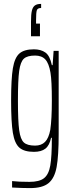

<svg xmlns="http://www.w3.org/2000/svg" viewBox="-20 -771 371 985"><path d="M42 191V158Q76 162 131 162Q182 162 206 143Q230 124 238 78Q246 32 246 -63V-64H242Q234 -25 213 -8.5Q192 8 154 8Q104 8 79.5 -13.5Q55 -35 46 -89.5Q37 -144 37 -255Q37 -366 46 -420.5Q55 -475 79.5 -496.5Q104 -518 154 -518Q190 -518 213 -501.5Q236 -485 246 -437H250L255 -510H281V-84Q281 29 270.5 86Q260 143 229 168.5Q198 194 134 194Q95 194 42 191ZM238 -105Q246 -160 246 -255Q246 -356 239 -398Q231 -446 212.5 -466Q194 -486 160 -486Q120 -486 102.5 -470Q85 -454 78.5 -407.5Q72 -361 72 -255Q72 -149 78.5 -102.5Q85 -56 102.5 -40Q120 -24 160 -24Q192 -24 211 -43Q230 -62 238 -105ZM191 -751V-730Q173 -730 169 -718.5Q165 -707 165 -667V-650H185V-585H139V-660Q139 -697 143.5 -716Q148 -735 159 -743Q170 -751 191 -751Z"/></svg>

Font: Saira Ultra Condensed Thin
Style: Regular
Weight: 100
Width: 1
Designer: Hector Gatti with collaboration of the Omnibus-Type team
Foundry: Omnibus-Type
Version: Version 1.001; ttfautohint (v1.8)